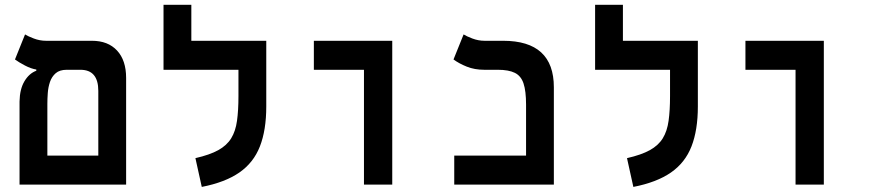

<svg xmlns="http://www.w3.org/2000/svg" viewBox="-20 -752 3556 782"><path d="M59.6 0V-338.4Q60.5 -389.2 79.6 -421.1Q98.6 -453.1 127.9 -463.9V-468.8Q106.4 -472.2 81.8 -485.1Q57.1 -498 41 -509.8L82 -611.8Q93.3 -604.5 117.7 -595.2Q142.1 -585.9 167.5 -585.9H354.5Q419.9 -585.9 456.8 -546.1Q493.7 -506.3 493.7 -434.6V0ZM252 -467.8Q223.1 -467.8 207 -453.9Q190.9 -439.9 183.6 -418.5Q176.3 -397 174.6 -373Q172.9 -349.1 172.9 -329.1V-118.2H380.4V-381.8Q380.4 -467.8 307.6 -467.8Z M1064.5 -585.9V-318.4Q1064.5 -222.2 1038.6 -155.8Q1012.7 -89.4 954.8 -49.3Q897 -9.3 801.8 9.3L775.9 -107.9Q834 -121.1 868.9 -140.4Q903.8 -159.7 921.6 -188.7Q939.5 -217.8 945.3 -260Q951.2 -302.2 951.2 -360.8V-467.8H646V-732.4H759.3V-585.9Z M1462.4 0V-467.8H1258.3V-585.9H1577.6V0Z M1830.1 0V-118.2H2122.6V-325.7Q2122.6 -381.3 2112.3 -412.1Q2102.1 -442.9 2076.9 -455.3Q2051.8 -467.8 2007.3 -467.8H1952.1Q1913.1 -467.8 1881.3 -480.5Q1849.6 -493.2 1827.1 -509.8L1868.2 -611.8Q1879.4 -604.5 1903.8 -595.2Q1928.2 -585.9 1953.6 -585.9H2029.3Q2235.8 -585.9 2235.8 -396.5V0Z M2822.3 -585.9V-318.4Q2822.3 -222.2 2796.4 -155.8Q2770.5 -89.4 2712.6 -49.3Q2654.8 -9.3 2559.6 9.3L2533.7 -107.9Q2591.8 -121.1 2626.7 -140.4Q2661.6 -159.7 2679.4 -188.7Q2697.3 -217.8 2703.1 -260Q2709 -302.2 2709 -360.8V-467.8H2403.8V-732.4H2517.1V-585.9Z M3220.2 0V-467.8H3016.1V-585.9H3335.4V0Z"/></svg>

Font: CaskaydiaCove NFP SemiBold
Style: Regular
Weight: 600
Designer: Aaron Bell
Foundry: Saja Typeworks
Version: Version 2111.001; VTT 6.35;Nerd Fonts 3.1.1